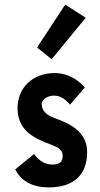

<svg xmlns="http://www.w3.org/2000/svg" viewBox="-20 -802 435 833"><path d="M263 -782 141 -596 204 -545 352 -725ZM348 -422C348 -422 300 -485 218 -485C122 -485 56 -423 56 -330C58 -235 128 -202 200 -175C237 -161 252 -150 252 -126C251 -99 239 -88 206 -88C156 -88 128 -134 128 -134L46 -67C62 -34 101 11 192 11C303 11 358 -47 358 -141V-143C358 -230 284 -266 216 -290C177 -305 162 -323 161 -350C161 -374 191 -387 213 -387C241 -387 260 -375 284 -348Z"/></svg>

Font: Mint Spirit No2
Style: Bold
Weight: 700
Designer: HARENDAL Hirwen
Foundry: Arkandis Digital Foundry.
Version: Version 1.004;FFEdit